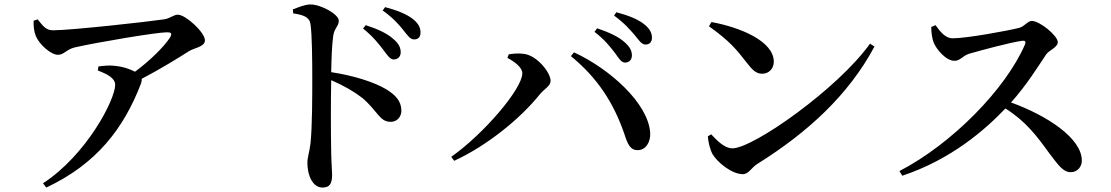

<svg xmlns="http://www.w3.org/2000/svg" viewBox="-20 -794 4990 862"><path d="M419 -478C461 -461 497 -444 497 -413C497 -346 368 -98 173 29L188 48C413 -58 535 -216 613 -419C616 -427 617 -434 616 -440C702 -485 784 -536 828 -564C851 -579 900 -583 900 -613C900 -649 813 -728 779 -728C758 -728 745 -711 715 -707C650 -697 298 -658 218 -658C187 -658 174 -676 149 -707L131 -701C130 -676 133 -651 141 -632C156 -595 208 -548 240 -548C268 -548 276 -571 315 -581C420 -605 685 -649 729 -649C749 -649 754 -645 743 -625C717 -585 654 -522 586 -472C564 -484 530 -496 489 -499C468 -501 448 -499 422 -496Z M1701 -570C1720 -545 1731 -527 1748 -527C1766 -527 1779 -540 1779 -559C1779 -579 1771 -598 1747 -618C1719 -644 1675 -664 1622 -681L1610 -666C1656 -629 1681 -596 1701 -570ZM1789 -661C1810 -635 1821 -617 1839 -617C1858 -617 1868 -628 1868 -648C1868 -670 1858 -690 1832 -710C1806 -730 1763 -748 1709 -762L1698 -747C1748 -711 1770 -684 1789 -661ZM1295 -752 1296 -734C1342 -727 1369 -718 1374 -686C1381 -639 1382 -521 1382 -439C1382 -372 1382 -225 1374 -150C1369 -109 1360 -88 1360 -63C1360 -6 1384 48 1428 48C1460 48 1471 31 1471 -10C1471 -25 1468 -57 1467 -106C1465 -201 1465 -346 1467 -434C1527 -408 1571 -382 1607 -354C1677 -294 1684 -247 1734 -247C1764 -247 1782 -271 1782 -297C1782 -341 1754 -368 1716 -392C1660 -426 1566 -455 1467 -470C1468 -528 1470 -591 1476 -633C1481 -668 1501 -676 1501 -701C1501 -730 1421 -774 1374 -774C1349 -774 1322 -762 1295 -752Z M2741 -556C2759 -531 2770 -513 2786 -513C2805 -513 2817 -526 2817 -545C2817 -565 2809 -582 2786 -603C2758 -629 2714 -649 2661 -667L2649 -651C2695 -616 2721 -582 2741 -556ZM2829 -637C2849 -613 2860 -594 2878 -594C2896 -594 2907 -605 2907 -625C2907 -646 2897 -666 2871 -686C2845 -707 2801 -725 2747 -739L2737 -724C2786 -688 2808 -661 2829 -637ZM2258 -534C2291 -517 2325 -491 2325 -465C2325 -395 2151 -192 2006 -90L2019 -72C2167 -140 2317 -262 2404 -371C2424 -395 2452 -408 2452 -431C2452 -469 2390 -545 2333 -552C2309 -556 2281 -553 2264 -550ZM2844 -120C2878 -120 2902 -155 2899 -199C2889 -333 2715 -486 2557 -559L2543 -542C2663 -444 2735 -332 2783 -193C2798 -146 2810 -119 2844 -120Z M3174 -695 3163 -676C3255 -610 3285 -574 3333 -512C3359 -478 3376 -463 3402 -463C3433 -463 3454 -487 3454 -517C3454 -610 3301 -672 3174 -695ZM3886 -598C3743 -397 3362 -128 3268 -128C3233 -128 3199 -163 3173 -191L3158 -182C3159 -158 3168 -122 3179 -102C3200 -66 3265 -12 3315 -12C3341 -12 3353 -41 3380 -58C3606 -199 3790 -368 3906 -585Z M4161 -673C4161 -646 4165 -622 4171 -605C4183 -573 4227 -521 4265 -521C4292 -521 4300 -543 4332 -553C4384 -568 4517 -604 4570 -611C4581 -612 4587 -609 4582 -595C4496 -395 4254 -148 4018 -26L4031 -5C4252 -79 4402 -211 4494 -307C4586 -249 4636 -182 4690 -107C4732 -52 4753 -21 4787 -21C4819 -21 4837 -47 4837 -73C4837 -173 4682 -275 4519 -334C4587 -409 4643 -499 4677 -550C4689 -568 4729 -581 4729 -605C4729 -633 4649 -700 4612 -700C4594 -700 4579 -675 4556 -669C4505 -656 4320 -622 4257 -622C4223 -622 4200 -654 4180 -681Z"/></svg>

Font: Noto Serif SC SemiBold
Style: Regular
Weight: 600
Designer: Ryoko NISHIZUKA 西塚涼子 (kana & ideographs); Frank Grießhammer (Latin, Greek & Cyrillic); Wenlong ZHANG 张文龙 (bopomofo); San
Foundry: Adobe
Version: Version 2.001;hotconv 1.1.0;makeotfexe 2.6.0